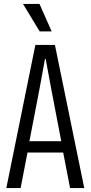

<svg xmlns="http://www.w3.org/2000/svg" viewBox="-20 -958 461 978"><path d="M12.2 0 160.2 -729H259.8L409.2 0H336.9L301.8 -181.2H120.1L85 0ZM97.2 -938H181.2L243.2 -797.9H182.1ZM129.9 -238.8H292L238.8 -516.1L212.9 -657.2H209L183.1 -515.1Z"/></svg>

Font: Lumene Sans Condensed
Style: Regular
Weight: 400
Width: 3
Designer: Deni Anggara
Version: Version 1.003;Glyphs 3.1.2 (3151)